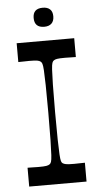

<svg xmlns="http://www.w3.org/2000/svg" viewBox="-58 -897 490 934"><g transform="rotate(-5 186.5 -430.5)"><path d="M46 0V-92Q63 -92 75.5 -91.5Q88 -91 98 -91Q127 -91 138 -93Q149 -95 154 -99Q159 -102 162 -110.5Q165 -119 166.5 -143Q168 -167 169 -216Q170 -265 170 -350Q170 -435 169 -484Q168 -533 166.5 -557Q165 -581 162 -589.5Q159 -598 154 -601Q149 -605 138 -607Q127 -609 98 -609Q88 -609 75.5 -608.5Q63 -608 46 -608V-700H327V-608Q311 -608 298 -608.5Q285 -609 275 -609Q246 -609 235 -607Q224 -605 219 -601Q214 -598 211 -589.5Q208 -581 206.5 -557Q205 -533 204 -484Q203 -435 203 -350Q203 -265 204 -216Q205 -167 206.5 -143Q208 -119 210.5 -110.5Q213 -102 218 -99Q224 -95 234.5 -93Q245 -91 274 -91Q284 -91 297.5 -91.5Q311 -92 326 -92V0ZM187 -768Q139 -768 139 -815Q139 -838 151 -849.5Q163 -861 187 -861Q210 -861 222.5 -849.5Q235 -838 235 -815Q235 -792 222.5 -780Q210 -768 187 -768Z"/></g></svg>

Font: Ojuju Medium
Style: Regular
Weight: 500
Designer: Chisaokwu Joboson, Mirko Velimirovic
Foundry: Udi Foundry
Version: Version 1.000